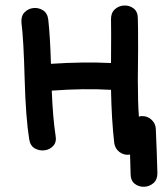

<svg xmlns="http://www.w3.org/2000/svg" viewBox="-20 -558 619 716"><path d="M467 90Q467 115 482 127Q497 139 517 138.5Q537 138 552 125Q567 112 567 88Q565 11 561 -78Q560 -98 544.5 -112Q529 -126 508 -125Q503 -125 498 -123Q494 -175 494 -259Q494 -278 495 -374Q495 -470 494 -489Q494 -514 479 -526Q464 -538 444 -537.5Q424 -537 409 -524Q394 -511 394 -487Q395 -451 394 -323Q290 -328 170 -320Q167 -422 160 -485Q157 -509 140.5 -519.5Q124 -530 104.5 -528Q85 -526 71.5 -512Q58 -498 60 -473Q68 -413 72 -261Q76 -119 89 -38Q93 -14 110 -4.5Q127 5 146.5 2.5Q166 0 179 -14.5Q192 -29 187 -54Q177 -120 173 -220Q292 -229 394 -223Q396 -113 406 -25Q409 -4 425 8.5Q441 21 462 19Q463 18 465 18L467 90Z"/></svg>

Font: Balsamiq Sans
Style: Regular
Weight: 400
Designer: Michael Angeles
Foundry: Balsamiq SRL
Version: Version 1.020; ttfautohint (v1.8.4.7-5d5b);gftools[0.9.26]